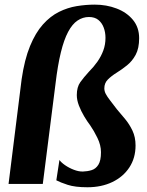

<svg xmlns="http://www.w3.org/2000/svg" viewBox="-20 -795 637 830"><path d="M73.5 -452.5Q86 -538 109.8 -595.8Q133.5 -653.5 165.5 -689.2Q197.5 -725 234.8 -743.5Q272 -762 311.5 -768.5Q351 -775 389.5 -775Q440.5 -775 484.2 -758.2Q528 -741.5 554.8 -709Q581.5 -676.5 581.5 -630Q581.5 -586 566.5 -558.2Q551.5 -530.5 529 -512.5Q506.5 -494.5 484 -480.5Q461.5 -466.5 446.2 -451.2Q431 -436 431 -413Q431 -401 437.2 -389Q443.5 -377 455.8 -361.2Q468 -345.5 485 -323Q502 -303 520.8 -280.5Q539.5 -258 552.8 -230Q566 -202 566 -166Q566 -112 539.2 -71.2Q512.5 -30.5 465.5 -8Q418.5 14.5 358 14.5Q304.5 14.5 272.5 4Q240.5 -6.5 223.5 -15.5L237 -103.5Q244 -93 261.2 -81Q278.5 -69 299.5 -61Q320.5 -53 338.5 -53.5Q358 -54 376 -59.5Q394 -65 405.2 -82.8Q416.5 -100.5 416.5 -137Q416.5 -167.5 401.2 -198.8Q386 -230 370 -253Q357 -270 343.8 -292.2Q330.5 -314.5 321.2 -338.5Q312 -362.5 312 -384Q312 -418.5 327 -439.5Q342 -460.5 364 -484.5Q385 -505.5 401 -528.2Q417 -551 426.5 -576.5Q436 -602 436 -631.5Q436 -655.5 428.2 -676Q420.5 -696.5 405 -709Q389.5 -721.5 364.5 -721.5Q338 -721.5 315.2 -706.2Q292.5 -691 274.5 -657.2Q256.5 -623.5 243 -568.2Q229.5 -513 220 -433L165 0H17Z"/></svg>

Font: Merriweather 28pt ExtraBold
Style: Italic
Weight: 800
Italic angle: -7.8°
Version: Version 2.101